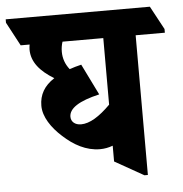

<svg xmlns="http://www.w3.org/2000/svg" viewBox="-110 -672 692 727"><g transform="rotate(-5 236.0 -309.0)"><path d="M251 -105C268 -105 284 -108 300 -114V-54L410 8H423V-523H534V-537L486 -626H-62V-613L-14 -523H20C19 -517 18 -511 18 -504C18 -457 49 -420 102 -388C63 -363 44 -330 44 -288C44 -246 73 -203 112 -168C152 -131 199 -105 251 -105ZM150 -237C150 -269 188 -294 266 -312L208 -430C192 -426 177 -422 163 -417C147 -437 139 -460 139 -485C139 -498 141 -511 145 -523H300V-270C258 -228 221 -205 188 -205C165 -205 150 -218 150 -237Z"/></g></svg>

Font: Noto Serif Devanagari ExtraCondensed ExtraBold
Style: Regular
Weight: 800
Width: 2
Designer: Universal Thirst, Indian Type Foundry and the Monotype Design Team
Foundry: Monotype Imaging Inc.
Version: Version 2.004